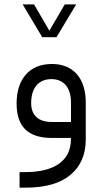

<svg xmlns="http://www.w3.org/2000/svg" viewBox="-20 -633 470 881"><path d="M373.5 -162.6C373.5 -273.4 316.4 -339.4 218.3 -339.4C109.9 -339.4 56.2 -264.2 56.2 -158.2C56.2 -51.3 108.9 0 218.8 0H305.2V8.3C304.7 104.5 229 156.7 95.7 156.7H69.8V228H98.6C188 228 256.3 208.5 303.2 169.4C350.1 130.4 373.5 76.2 373.5 7.3ZM239.3 -462.4 329.6 -612.8H277.3L206.5 -492.2L136.2 -612.8H84L173.8 -462.4ZM123 -160.2C123 -228 155.8 -270 216.3 -270C271.5 -270 305.7 -231.4 305.7 -163.1V-73.2H218.3C156.2 -73.2 123 -103.5 123 -160.2Z"/></svg>

Font: Shabnam Light
Style: Regular
Weight: 300
Foundry: DejaVu fonts team - Redesigned by Saber Rastikerdar - Based on Vazir font
Version: Version 5.0.1